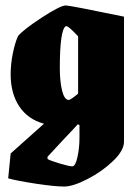

<svg xmlns="http://www.w3.org/2000/svg" viewBox="-20 -497 509 703"><path d="M10 156 19 65 141 -44Q82 -60 50.5 -107.5Q19 -155 19 -225Q19 -262 27 -301.5Q35 -341 46 -365Q66 -389 133.5 -433Q201 -477 221 -477Q236 -477 434 -436V22Q434 54 394 92.5Q354 131 300.5 158.5Q247 186 215 186Q180 186 111 175.5Q42 165 10 156ZM266 -154V-364Q228 -405 221 -401Q210 -395 204.5 -356Q199 -317 199 -250Q199 -198 207.5 -164.5Q216 -131 232 -131Q238 -131 266 -154ZM271 6V-39L265 -42L239 -14Q227 -2 154 77V85Q163 91 198 101.5Q233 112 245 112Q256 112 263.5 78.5Q271 45 271 6Z"/></svg>

Font: Grenze Black
Style: Regular
Weight: 900
Designer: Renata Polastri
Foundry: Omnibus-Type
Version: Version 1.002; ttfautohint (v1.8)